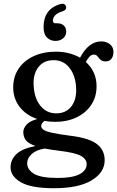

<svg xmlns="http://www.w3.org/2000/svg" viewBox="-20 -753 622 1018"><path d="M351.5 -33.5Q451 -21.5 493 10.2Q535 42 535 96.5Q535 161.5 465.8 203.2Q396.5 245 266 245Q146 245 91 213.5Q36 182 36 134Q36 94.5 66 65Q96 35.5 167.5 21Q129.5 7.5 116.5 -10.5Q103.5 -28.5 103.5 -53Q103.5 -71 119.2 -90.5Q135 -110 177.5 -122Q118 -142 84 -186.5Q50 -231 50 -289.5Q50 -346.5 78.8 -389Q107.5 -431.5 158.5 -455.2Q209.5 -479 276.5 -479Q314 -479 346.2 -470.5Q378.5 -462 404.5 -447L405.5 -449Q451 -533.5 516.5 -533.5Q544 -533.5 562.8 -518.5Q581.5 -503.5 581.5 -477.5Q581.5 -455 570.8 -441.2Q560 -427.5 540.5 -427.5Q522 -427.5 512.8 -436.5Q503.5 -445.5 496.8 -454.5Q490 -463.5 477.5 -463.5Q465 -463.5 455.5 -453.5Q446 -443.5 435 -424.5Q492 -373 492 -295.5Q492 -239.5 463.8 -197Q435.5 -154.5 386 -130.8Q336.5 -107 273.5 -107Q243 -107 215.5 -112Q198.5 -98.5 198.5 -85Q198.5 -73.5 211.2 -64.8Q224 -56 257.2 -48.8Q290.5 -41.5 351.5 -33.5ZM264 -434Q214 -434 185.8 -399.8Q157.5 -365.5 158 -312Q159 -238 192 -195Q225 -152 278 -152Q328 -152 356.2 -186.2Q384.5 -220.5 384 -277Q383 -346.5 350.8 -390.2Q318.5 -434 264 -434ZM124 112.5Q124 146 159.8 168.2Q195.5 190.5 287 190.5Q363.5 190.5 401.5 170.8Q439.5 151 439.5 117.5Q439.5 90.5 409 73.5Q378.5 56.5 295 46.5Q250 41 217 34.5Q171.5 42 147.8 64Q124 86 124 112.5ZM284 -629.5Q306.5 -629.5 318.8 -617.2Q331 -605 331 -585.5Q331 -563.5 314.5 -549.8Q298 -536 274.5 -536Q247.5 -536 229.2 -553.8Q211 -571.5 211 -610.5Q211 -656 232.5 -687Q254 -718 300.5 -731.5Q324 -738 330 -718.5Q334.5 -700.5 312.5 -693.5Q284 -684.5 272.2 -671.5Q260.5 -658.5 260.5 -643.5Q260.5 -629.5 275 -629.5Z"/></svg>

Font: Fraunces 9pt SuperSoft
Style: Regular
Weight: 400
Version: Version 1.000;[b76b70a41]